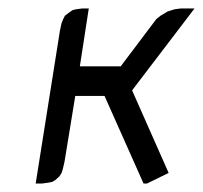

<svg xmlns="http://www.w3.org/2000/svg" viewBox="-20 -432 478 452"><path d="M64 0 121.1 -359.9 125 -377.9 128.9 -387.2 132.8 -395 143.1 -402.8 150.9 -408.2 159.2 -410.2 173.8 -412.1H189L168 -275.9H264.2L348.1 -387.2L357.9 -395L371.1 -402.8L374 -404.8L391.1 -410.2L405.8 -412.1H438L293.9 -223.1L291 -219.2L377 -24.9L326.2 0H317.9L226.1 -206.1H157.2L131.8 -50.8L127.9 -34.2L125 -24.9L120.1 -17.1L109.9 -7.8L103 -3.9L94.2 -2L79.1 0Z"/></svg>

Font: Petahja
Style: Italic
Weight: 400
Designer: T. Christopher White
Version: Version 1.1